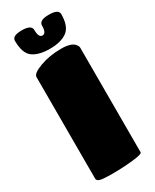

<svg xmlns="http://www.w3.org/2000/svg" viewBox="-228 -959 824 1019"><g transform="rotate(-30 184.5 -450.0)"><path d="M45 -24V-646Q45 -668 103 -689.5Q161 -711 233 -711Q297 -711 316 -684Q324 -674 324 -664V-24Q324 -13 263 -6.5Q202 0 140.5 0Q79 0 62 -5.5Q45 -11 45 -24ZM160 -868Q160 -821 183.5 -821Q207 -821 207 -868Q207 -900 266.5 -900Q326 -900 326 -870Q326 -795 288.5 -767.5Q251 -740 183 -740Q115 -740 78.5 -766.5Q42 -793 42 -870Q42 -900 101 -900Q160 -900 160 -868Z"/></g></svg>

Font: Titan One
Style: Regular
Weight: 400
Designer: Rodrigo Fuenzalida
Foundry: Rodrigo Fuenzalida
Version: Version 1.001